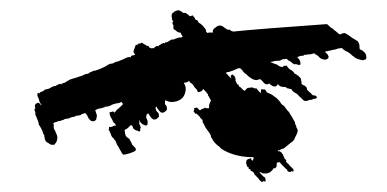

<svg xmlns="http://www.w3.org/2000/svg" viewBox="-20 -448 763 379"><path d="M567.4 -334V-335.9Q570.3 -335.9 571.3 -336.9Q572.3 -337.9 576.2 -337.9H578.1L580.1 -338.9Q580.1 -339.8 581.1 -339.8H585Q585.9 -340.8 592.8 -340.8L600.6 -342.8L602.5 -340.8Q606.4 -338.9 607.4 -337.9L611.3 -334L614.3 -332Q615.2 -331.1 617.2 -331.1Q619.1 -331.1 620.1 -330.1Q624 -330.1 625 -331.1Q625 -332 627 -332L627.9 -333Q627.9 -335 628.9 -335Q627.9 -340.8 622.1 -344.7Q622.1 -345.7 623 -346.7Q627 -346.7 627.9 -347.7H630.9L632.8 -348.6L642.6 -350.6L648.4 -352.5Q653.3 -352.5 654.3 -353.5Q660.2 -347.7 664.1 -346.7Q669.9 -343.8 673.8 -339.8L675.8 -337.9L677.7 -336.9L679.7 -335Q683.6 -332 687.5 -331.1L695.3 -329.1Q698.2 -329.1 699.2 -330.1Q701.2 -330.1 702.1 -331.1Q703.1 -332 703.1 -335Q703.1 -340.8 700.2 -343.8Q696.3 -348.6 690.4 -350.6Q689.5 -351.6 689.5 -359.4Q687.5 -365.2 686.5 -366.2Q684.6 -368.2 683.6 -368.2Q682.6 -368.2 680.7 -370.1Q677.7 -371.1 668.9 -377.9Q668 -378.9 664.1 -380.9Q663.1 -380.9 661.1 -382.8Q656.2 -382.8 651.4 -379.9Q648.4 -380.9 643.6 -385.7L642.6 -386.7L640.6 -387.7L638.7 -389.6L636.7 -391.6L634.8 -392.6L632.8 -393.6L629.9 -396.5L627.9 -398.4Q627 -398.4 627 -399.4L625 -400.4Q486.3 -390.6 440.4 -385.7Q435.5 -386.7 434.6 -388.7Q433.6 -389.6 428.7 -389.6Q427.7 -390.6 426.8 -390.6Q425.8 -390.6 425.8 -391.6Q425.8 -392.6 423.8 -392.6L422.9 -393.6Q419.9 -396.5 416 -397.5Q410.2 -398.4 405.3 -393.6Q398.4 -389.6 400.4 -383.8H395.5Q390.6 -383.8 389.6 -382.8Q386.7 -384.8 386.7 -386.7Q386.7 -389.6 384.8 -391.6Q384.8 -392.6 383.8 -392.6L382.8 -394.5L380.9 -396.5L378.9 -398.4Q375 -402.3 372.1 -403.3Q371.1 -406.2 369.1 -408.2Q368.2 -409.2 368.2 -408.2Q367.2 -408.2 366.2 -409.2Q364.3 -411.1 364.3 -413.1L362.3 -415Q361.3 -416 361.3 -417Q359.4 -418 358.4 -417Q357.4 -416 354.5 -416L351.6 -418.9Q351.6 -419.9 349.6 -419.9L348.6 -420.9Q346.7 -422.9 344.7 -422.9Q343.8 -421.9 340.8 -422.9Q339.8 -423.8 338.9 -424.8Q337.9 -425.8 336.9 -425.8Q335.9 -425.8 335 -426.8L334 -427.7Q329.1 -427.7 328.1 -426.8Q327.1 -425.8 324.2 -425.8V-423.8Q323.2 -422.9 323.2 -423.8Q322.3 -423.8 321.3 -422.9Q317.4 -418.9 319.3 -413.1Q319.3 -408.2 322.3 -405.3L320.3 -404.3Q320.3 -400.4 322.3 -398.4V-391.6Q322.3 -390.6 327.1 -387.7Q331.1 -383.8 334 -383.8H335.9Q337.9 -381.8 337.9 -379.9Q338.9 -378.9 340.8 -376Q338.9 -374 336.9 -374Q332 -374 331.1 -373Q329.1 -373 328.1 -372.1Q326.2 -372.1 325.2 -371.1Q324.2 -371.1 323.2 -370.1H319.3L315.4 -368.2Q314.5 -367.2 310.5 -365.2Q309.6 -364.3 305.7 -364.3V-362.3Q303.7 -364.3 298.8 -361.3L296.9 -360.4Q296.9 -359.4 295.9 -359.4Q294.9 -359.4 293.9 -358.4L293 -357.4L292 -356.4Q291 -357.4 289.1 -357.4L287.1 -355.5H286.1L284.2 -353.5Q283.2 -352.5 282.2 -352.5Q280.3 -354.5 280.3 -352.5Q280.3 -351.6 279.3 -352.5Q278.3 -353.5 276.4 -353.5Q274.4 -353.5 274.4 -355.5L272.5 -357.4H269.5L267.6 -359.4Q266.6 -359.4 264.6 -360.8Q262.7 -362.3 260.7 -363.3Q258.8 -365.2 258.8 -363.3Q258.8 -362.3 257.8 -362.3Q255.9 -361.3 254.9 -362.3Q253.9 -363.3 252.9 -361.3V-360.4Q247.1 -359.4 247.1 -357.4L244.1 -348.6Q242.2 -343.8 247.1 -340.8Q245.1 -338.9 243.2 -338.9Q240.2 -338.9 238.3 -336.9V-335Q233.4 -336.9 223.6 -331.1Q212.9 -326.2 206.1 -325.2V-323.2L205.1 -324.2Q204.1 -323.2 203.1 -323.2Q202.1 -322.3 200.2 -322.3Q196.3 -322.3 195.3 -321.3Q194.3 -320.3 193.4 -320.3Q183.6 -313.5 168 -308.6Q164.1 -308.6 163.1 -307.6Q162.1 -306.6 161.1 -306.6Q156.2 -304.7 155.3 -303.7L154.3 -302.7L153.3 -301.8L152.3 -302.7L146.5 -300.8L144.5 -299.8L142.6 -298.8Q141.6 -297.9 139.6 -297.9L130.9 -294.9Q125 -293 121.1 -292Q117.2 -291 115.2 -289.1Q114.3 -289.1 113.3 -288.1L111.3 -287.1Q109.4 -285.2 108.4 -285.2Q107.4 -284.2 105.5 -284.2Q104.5 -283.2 101.6 -283.2V-281.2Q100.6 -281.2 99.6 -282.2Q99.6 -283.2 94.7 -281.2Q90.8 -279.3 89.8 -278.3Q85.9 -278.3 85 -277.3Q80.1 -275.4 79.1 -274.4Q78.1 -273.4 77.1 -273.4Q76.2 -272.5 74.2 -272.5Q73.2 -271.5 69.3 -271.5Q65.4 -267.6 58.6 -265.6V-264.6V-263.7H57.6L56.6 -264.6H55.7Q54.7 -264.6 54.7 -263.7H53.7Q54.7 -261.7 53.7 -260.7Q53.7 -257.8 54.7 -256.8Q55.7 -255.9 57.6 -249Q58.6 -244.1 61.5 -242.2V-240.2H60.5Q60.5 -242.2 57.6 -244.1Q54.7 -246.1 52.7 -244.1Q48.8 -243.2 48.8 -237.3Q49.8 -236.3 49.8 -234.4L48.8 -233.4Q47.9 -232.4 47.9 -231.4L49.8 -225.6V-221.7Q56.6 -207 56.6 -202.1Q64.5 -190.4 65.4 -183.6L67.4 -181.6V-178.7Q68.4 -177.7 68.4 -173.8Q70.3 -168 73.2 -167Q74.2 -166 75.2 -166Q76.2 -166 76.2 -165Q76.2 -164.1 78.1 -164.1L79.1 -163.1Q80.1 -162.1 86.9 -162.1Q89.8 -165 91.8 -168.9Q94.7 -176.8 91.8 -182.6Q90.8 -183.6 90.8 -185.5Q89.8 -186.5 89.8 -187.5L88.9 -189.5L87.9 -191.4Q86.9 -192.4 86.9 -193.4Q85.9 -194.3 85.9 -199.2Q86.9 -202.1 85 -204.1Q85 -205.1 85.9 -205.1Q87.9 -207 90.8 -207Q91.8 -207 92.8 -208Q93.8 -209 97.7 -209L106.4 -211.9L107.4 -212.9Q110.4 -212.9 111.3 -213.9H115.2Q122.1 -217.8 128.9 -217.8V-219.7Q129.9 -218.8 138.7 -220.7Q140.6 -222.7 144.5 -223.6Q145.5 -224.6 148.4 -224.6L150.4 -222.7L151.4 -220.7Q152.3 -220.7 152.3 -219.7Q154.3 -214.8 155.3 -213.9Q160.2 -207 166 -209Q167 -209 169.9 -211.9Q171.9 -220.7 170.9 -221.7L168 -230.5Q174.8 -234.4 180.7 -234.4Q181.6 -235.4 182.6 -235.4Q185.5 -235.4 186.5 -236.3L187.5 -238.3Q187.5 -237.3 188.5 -237.3H190.4Q191.4 -238.3 195.3 -238.3Q196.3 -239.3 197.3 -239.3L203.1 -242.2Q206.1 -242.2 207 -243.2Q208 -244.1 211.9 -244.1Q217.8 -245.1 219.7 -247.1Q220.7 -246.1 220.7 -245.1L222.7 -243.2Q222.7 -242.2 221.7 -241.2L219.7 -239.3Q218.8 -238.3 217.8 -237.3Q216.8 -236.3 215.8 -236.3V-234.4H214.8Q210.9 -232.4 206.1 -225.6L204.1 -227.5Q203.1 -228.5 201.2 -227.5Q200.2 -226.6 196.3 -226.6Q196.3 -219.7 199.2 -215.8Q202.1 -210.9 204.1 -206.1Q207 -205.1 209 -200.2Q204.1 -200.2 202.1 -198.2Q201.2 -197.3 195.3 -197.3Q195.3 -192.4 194.3 -191.4L196.3 -189.5Q196.3 -187.5 197.3 -186.5Q197.3 -185.5 198.2 -184.6Q200.2 -178.7 201.2 -177.7L203.1 -175.8L205.1 -173.8L206.1 -171.9L208 -169.9Q209 -168.9 209 -167L210 -166V-164.1Q210.9 -164.1 210.9 -162.1L211.9 -161.1Q212.9 -160.2 212.9 -159.2Q212.9 -158.2 213.9 -158.2L216.8 -152.3Q217.8 -151.4 219.7 -147.5Q220.7 -144.5 221.7 -144.5L223.6 -142.6Q226.6 -142.6 236.3 -145.5Q245.1 -148.4 247.1 -150.4Q248 -150.4 248 -152.3V-154.3L247.1 -156.2Q246.1 -156.2 246.1 -157.2L244.1 -159.2L241.2 -162.1Q239.3 -167 236.3 -171.9L235.4 -173.8Q234.4 -173.8 234.4 -174.8Q233.4 -174.8 231.4 -176.8H230.5Q230.5 -177.7 229.5 -178.7L228.5 -179.7Q227.5 -180.7 227.5 -182.6Q226.6 -183.6 226.6 -188.5L225.6 -190.4L227.5 -192.4Q231.4 -194.3 232.4 -195.3L238.3 -201.2Q241.2 -200.2 242.2 -197.3Q242.2 -195.3 244.1 -193.4Q245.1 -192.4 249 -190.4Q252 -190.4 253.9 -188.5H255.9Q255.9 -189.5 256.8 -189.5V-194.3Q258.8 -196.3 256.8 -199.2Q256.8 -201.2 254.9 -203.1V-206.1Q255.9 -207 254.9 -209V-210.9Q256.8 -209 256.8 -207L259.8 -204.1Q261.7 -202.1 262.7 -202.1Q264.6 -202.1 266.6 -200.2Q269.5 -200.2 270.5 -201.2Q271.5 -202.1 271.5 -209Q270.5 -211.9 268.6 -215.8Q268.6 -222.7 271.5 -223.6L272.5 -224.6Q272.5 -223.6 274.4 -221.7Q275.4 -220.7 275.4 -219.7Q275.4 -218.8 276.4 -218.8L277.3 -216.8L280.3 -213.9Q281.2 -212.9 282.2 -212.9L283.2 -211.9Q288.1 -211.9 290 -213.9L293.9 -217.8Q293.9 -223.6 292 -225.6L289.1 -228.5L288.1 -230.5Q286.1 -235.4 288.1 -237.3H289.1Q291 -232.4 296.9 -226.6Q297.9 -225.6 300.8 -225.6Q303.7 -225.6 305.7 -227.5L309.6 -231.4Q309.6 -238.3 307.6 -240.2L305.7 -242.2V-250L314.5 -247.1Q318.4 -246.1 324.2 -247.1Q341.8 -250 345.7 -265.6Q348.6 -276.4 342.8 -284.2Q343.8 -285.2 347.7 -285.2Q351.6 -287.1 353.5 -288.1Q354.5 -287.1 354.5 -286.1L356.4 -284.2L358.4 -283.2L361.3 -280.3Q363.3 -276.4 364.3 -275.4L368.2 -271.5Q369.1 -270.5 369.1 -269.5Q369.1 -267.6 370.1 -267.6L371.1 -266.6Q372.1 -265.6 377 -267.6Q380.9 -270.5 380.9 -272.5L385.7 -267.6L387.7 -265.6L388.7 -263.7L390.6 -261.7V-259.8Q391.6 -258.8 393.6 -254.9Q394.5 -252 396.5 -250Q395.5 -247.1 393.6 -243.2Q392.6 -242.2 392.6 -234.4H388.7H386.7Q386.7 -235.4 384.8 -235.4Q383.8 -234.4 382.8 -234.4Q381.8 -233.4 379.9 -233.4Q378.9 -232.4 377.9 -232.4Q377 -232.4 376 -231.4L377 -230.5H376Q373 -230.5 373 -231.4L370.1 -234.4V-235.4Q364.3 -235.4 363.3 -234.4V-231.4Q362.3 -230.5 362.3 -227.5L364.3 -225.6Q364.3 -223.6 366.2 -223.6H368.2L372.1 -219.7L374 -217.8Q375 -216.8 375 -215.8L377 -213.9L379.9 -210.9V-207Q380.9 -206.1 382.8 -202.1L385.7 -196.3Q391.6 -187.5 392.6 -186.5Q394.5 -184.6 395.5 -181.6Q396.5 -180.7 396.5 -177.7L398.4 -174.8Q402.3 -166 413.1 -158.2L417 -154.3Q442.4 -137.7 480.5 -137.7V-134.8Q479.5 -133.8 479.5 -130.9Q475.6 -131.8 475.6 -135.7Q468.8 -133.8 467.8 -132.8Q465.8 -130.9 465.8 -126Q467.8 -119.1 468.8 -118.2H470.7V-115.2Q471.7 -114.3 472.7 -114.3Q473.6 -114.3 474.6 -113.3V-111.3L475.6 -110.4H476.6Q481.4 -108.4 482.4 -103.5L488.3 -97.7L490.2 -95.7L491.2 -93.8Q492.2 -93.8 492.2 -92.8L495.1 -89.8L497.1 -88.9H498Q498 -89.8 499 -89.8Q500 -88.9 500 -90.8Q501 -90.8 502 -89.8Q503.9 -89.8 504.9 -90.8Q503.9 -91.8 503.9 -94.7Q503.9 -96.7 502.9 -97.7Q502 -98.6 501 -98.6L500 -99.6L496.1 -103.5L494.1 -105.5L493.2 -107.4Q492.2 -107.4 492.2 -108.4Q495.1 -108.4 497.1 -106.4Q498 -105.5 505.9 -105.5Q512.7 -107.4 513.7 -108.4L516.6 -111.3L518.6 -113.3L519.5 -115.2Q521.5 -117.2 522.5 -115.2L524.4 -117.2Q526.4 -119.1 526.4 -122.1Q525.4 -125 527.3 -127Q528.3 -127.9 529.3 -127.9Q529.3 -127 530.3 -127.9Q532.2 -127.9 533.2 -127Q533.2 -126 535.2 -124L539.1 -120.1L543 -116.2L544.9 -114.3L546.9 -113.3V-111.3L548.8 -109.4Q550.8 -109.4 551.8 -108.4Q553.7 -108.4 554.7 -109.4V-110.4Q555.7 -110.4 556.6 -109.4Q558.6 -109.4 559.6 -110.4Q559.6 -115.2 556.6 -116.2Q556.6 -118.2 555.7 -117.2L554.7 -118.2L551.8 -121.1Q550.8 -122.1 548.8 -125L546.9 -126Q546.9 -127 545.9 -127Q545.9 -127.9 544.9 -128.9V-131.8L541 -135.7V-137.7Q539.1 -139.6 539.1 -141.6Q539.1 -142.6 538.1 -143.6L537.1 -144.5L535.2 -147.5Q534.2 -147.5 532.2 -149.4H531.2H529.3Q529.3 -150.4 528.3 -150.4Q529.3 -152.3 530.3 -151.4H532.2L533.2 -152.3Q534.2 -152.3 534.2 -153.3Q540 -154.3 543 -157.2Q552.7 -165 553.7 -166Q560.5 -169.9 562.5 -176.8L566.4 -184.6Q568.4 -190.4 567.4 -191.4Q567.4 -193.4 566.4 -194.3Q565.4 -195.3 565.4 -196.3Q564.5 -197.3 564.5 -200.2Q564.5 -202.1 562.5 -202.1V-206.1Q554.7 -220.7 552.7 -222.7L551.8 -224.6Q550.8 -224.6 550.8 -226.6L549.8 -227.5L546.9 -230.5L541 -238.3L539.1 -240.2L537.1 -241.2L535.2 -243.2Q533.2 -247.1 529.3 -251L525.4 -254.9L522.5 -256.8Q516.6 -261.7 513.7 -262.7Q509.8 -264.6 506.8 -265.6Q505.9 -265.6 505.9 -267.6L504.9 -268.6Q504.9 -269.5 502.9 -271.5H501H495.1V-264.6L493.2 -265.6L490.2 -268.6L488.3 -270.5Q488.3 -271.5 487.3 -272.5L486.3 -273.4Q481.4 -273.4 480.5 -274.4Q479.5 -275.4 476.6 -275.4L468.8 -274.4Q465.8 -272.5 463.9 -269.5Q462.9 -267.6 459 -271.5L455.1 -275.4Q454.1 -276.4 453.1 -276.4L451.2 -278.3V-280.3Q450.2 -281.2 449.2 -281.2L447.3 -283.2Q445.3 -289.1 444.3 -290Q444.3 -291 445.3 -291V-292Q444.3 -293 444.3 -294.9Q443.4 -295.9 443.4 -296.9L439.5 -300.8Q437.5 -300.8 435.5 -298.8Q435.5 -294.9 436.5 -293.9V-293L430.7 -298.8Q428.7 -301.8 425.8 -303.7Q427.7 -305.7 428.7 -305.7Q432.6 -305.7 433.6 -306.6L442.4 -309.6Q443.4 -310.5 451.2 -313.5Q455.1 -313.5 457 -310.5L459 -308.6L460 -306.6Q460.9 -306.6 460.9 -305.7L463.9 -302.7L465.8 -301.8L468.8 -298.8Q472.7 -294.9 478.5 -292Q479.5 -291 481.4 -291Q482.4 -290 485.4 -290Q490.2 -290 492.2 -292Q496.1 -291 501 -284.2Q505.9 -279.3 511.7 -283.2Q514.6 -279.3 520.5 -277.3Q526.4 -276.4 528.3 -282.2Q531.2 -277.3 538.1 -276.4H543Q543.9 -276.4 545.9 -274.4Q546.9 -273.4 548.8 -273.4Q550.8 -273.4 551.8 -272.5H554.7Q556.6 -270.5 556.6 -269.5L559.6 -266.6Q560.5 -266.6 562.5 -264.6Q566.4 -262.7 567.4 -261.7Q570.3 -257.8 574.2 -254.9L579.1 -250Q581.1 -248 586.9 -249L587.9 -250Q590.8 -250 591.8 -251H595.7Q595.7 -252 597.7 -252L598.6 -252.9H600.6Q603.5 -252.9 605.5 -254.9V-255.9Q605.5 -256.8 603.5 -258.8Q602.5 -259.8 597.7 -259.8L591.8 -265.6Q588.9 -267.6 585.9 -271.5Q585.9 -274.4 585 -275.4Q582 -279.3 580.1 -279.3Q576.2 -281.2 575.2 -282.2V-287.1Q574.2 -288.1 574.2 -292L572.3 -294.9L568.4 -298.8Q567.4 -298.8 565.4 -300.8Q561.5 -302.7 560.5 -303.7Q560.5 -304.7 559.6 -305.7L558.6 -306.6L556.6 -308.6Q549.8 -311.5 545.9 -318.4Q538.1 -318.4 538.1 -315.4Q531.2 -316.4 527.3 -320.3L521.5 -322.3Q518.6 -323.2 514.6 -325.2H513.7Q514.6 -326.2 516.6 -326.2Q519.5 -326.2 520.5 -327.1Q521.5 -328.1 530.3 -328.1Q533.2 -328.1 534.2 -329.1Q535.2 -330.1 536.1 -330.1Q537.1 -330.1 538.1 -331.1Q543.9 -331.1 544.9 -332L546.9 -331.1L548.8 -329.1Q548.8 -328.1 550.8 -328.1Q552.7 -328.1 552.7 -327.1L554.7 -325.2L556.6 -324.2L559.6 -321.3H565.4Q566.4 -320.3 568.4 -320.3L570.3 -319.3Q571.3 -320.3 572.3 -320.3L573.2 -321.3Q573.2 -330.1 567.4 -334Z"/></svg>

Font: My Font
Style: x-wing-ships
Weight: 500
Version: Version 0.001